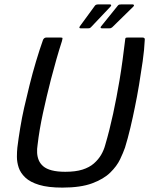

<svg xmlns="http://www.w3.org/2000/svg" viewBox="-20 -844 679 874"><path d="M264 10Q199 10 158 -2.5Q117 -15 95 -36Q73 -57 65 -81.5Q57 -106 57 -130Q57 -154 59 -172Q64 -213 72 -261.5Q80 -310 90 -354Q101 -402 114.5 -456.5Q128 -511 144 -564.5Q160 -618 176 -663Q178 -667 181.5 -670Q185 -673 190 -673Q207 -673 223.5 -673Q240 -673 257 -673Q264 -673 264.5 -671Q265 -669 262 -657Q249 -617 236.5 -573Q224 -529 212 -483Q192 -405 175.5 -329Q159 -253 151 -184Q148 -166 149 -148Q150 -130 156.5 -114.5Q163 -99 177 -87Q191 -75 216 -68.5Q241 -62 277 -62Q324 -62 355.5 -72Q387 -82 407.5 -100Q428 -118 440.5 -139.5Q453 -161 459 -184Q479 -252 495 -326.5Q511 -401 524 -478Q532 -526 538 -571Q544 -616 549 -657Q550 -669 551.5 -671Q553 -673 560 -673Q577 -673 594.5 -673Q612 -673 630 -673Q635 -673 637.5 -670Q640 -667 639 -663Q637 -618 629.5 -565Q622 -512 613 -458Q604 -404 594 -356Q585 -311 573.5 -262.5Q562 -214 549 -172Q541 -149 526.5 -118.5Q512 -88 482 -58.5Q452 -29 399.5 -9.5Q347 10 264 10ZM394 -720Q392 -718 389.5 -716.5Q387 -715 379 -715H348Q337 -715 344 -725L412 -818Q416 -824 428 -824H480Q485 -824 486 -821Q487 -818 483 -814ZM491 -720Q488 -718 485.5 -716.5Q483 -715 476 -715H445Q439 -715 438 -718Q437 -721 441 -725L516 -818Q519 -822 522.5 -823Q526 -824 532 -824H584Q588 -824 589.5 -821Q591 -818 587 -814Z"/></svg>

Font: Glory Thin Medium
Style: Italic
Weight: 500
Italic angle: -12°
Version: Version 1.011